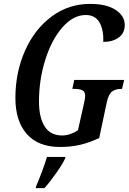

<svg xmlns="http://www.w3.org/2000/svg" viewBox="-20 -744 662 985"><path d="M59 -241Q59 -372 108 -483Q157 -594 244.5 -659Q332 -724 442 -724Q527 -724 573.5 -693Q620 -662 620 -616Q620 -574 589 -551.5Q558 -529 510 -529Q512 -592 490 -629.5Q468 -667 420 -667Q356 -667 300.5 -604Q245 -541 212.5 -438Q180 -335 180 -223Q180 -142 209 -95.5Q238 -49 299 -49Q320 -49 341.5 -56.5Q363 -64 380 -76L411 -214Q417 -239 417 -252Q417 -273 403 -280.5Q389 -288 362 -288H351L361 -334H617L606 -288H602Q573 -288 555 -274.5Q537 -261 528 -220L489 -36Q438 -12 391 -1Q344 10 288 10Q176 10 117.5 -56.5Q59 -123 59 -241ZM166 210Q200 130 221 61H316L314 69Q302 96 269 143Q236 190 208 221H163Z"/></svg>

Font: Noto Serif CondSemiBold
Style: Italic
Weight: 600
Width: 3
Italic angle: -12°
Designer: Monotype Design Team
Foundry: Monotype Imaging Inc.
Version: Version 1.001